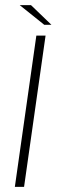

<svg xmlns="http://www.w3.org/2000/svg" viewBox="-20 -730 224 750"><path d="M38 0 122 -591H158L74 0ZM153 -633 57 -710H101L181 -633Z"/></svg>

Font: Alumni Sans Thin ExtraLight
Style: Italic
Weight: 250
Italic angle: -8°
Version: Version 1.016